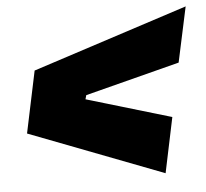

<svg xmlns="http://www.w3.org/2000/svg" viewBox="-45 -692 711 662"><g transform="rotate(-5 310.5 -360.5)"><path d="M580 -453 253 -369 249 -355 542 -268 502 -77 38 -255 83 -469 621 -644Z"/></g></svg>

Font: Mona Sans Black
Style: Italic
Weight: 900
Italic angle: -11.7°
Designer: Deni Anggara
Foundry: GitHub
Version: Version 2.000